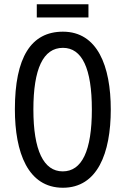

<svg xmlns="http://www.w3.org/2000/svg" viewBox="-20 -873 590 903"><path d="M396 -853H153V-791H396ZM501 -358C501 -563 438 -724 276 -724C126 -724 50 -603 50 -359C50 -156 111 10 276 10C438 10 501 -152 501 -358ZM137 -358C137 -549 183 -648 276 -648C366 -648 412 -551 412 -358C412 -163 365 -67 275 -67C185 -67 137 -166 137 -358Z"/></svg>

Font: Noto Sans Arabic ExtCond
Style: Regular
Weight: 400
Width: 2
Designer: Monotype Design Team, Nadine Chahine, Nizar Qandah and Khaled Hosny
Foundry: Monotype Imaging Inc.
Version: Version 2.012